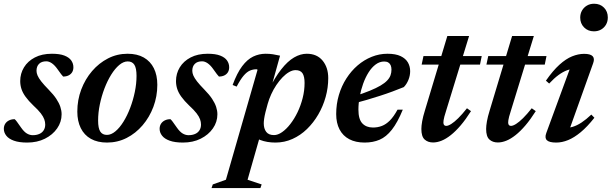

<svg xmlns="http://www.w3.org/2000/svg" viewBox="-25 -732 3192 1002"><path d="M51.5 -110Q56.5 -106 63.2 -96.8Q70 -87.5 85.5 -65.5Q101 -43.5 115.8 -35Q130.5 -26.5 146 -26.5Q165 -26.5 179.8 -32.8Q194.5 -39 202.8 -51.8Q211 -64.5 211 -82Q211 -95.5 206 -109.5Q201 -123.5 187.8 -140.8Q174.5 -158 149 -181.5Q124 -205.5 108.8 -226.5Q93.5 -247.5 87 -267.5Q80.5 -287.5 80.5 -309Q80.5 -348 100.2 -380.5Q120 -413 157 -432.2Q194 -451.5 246 -451.5Q286.5 -451.5 311 -442Q335.5 -432.5 346.8 -416.5Q358 -400.5 358 -381Q358 -366 351.5 -355.2Q345 -344.5 333 -338.5Q321 -332.5 304.5 -332.5Q300.5 -337 293.8 -345.2Q287 -353.5 274 -372.5Q260.5 -391.5 245.8 -401.8Q231 -412 216.5 -412Q192 -412 178.8 -398.8Q165.5 -385.5 165.5 -362.5Q165.5 -351 171 -338Q176.5 -325 190.2 -307.2Q204 -289.5 229 -264Q254.5 -238 269 -216Q283.5 -194 290 -174.2Q296.5 -154.5 296.5 -135.5Q296.5 -95.5 273.2 -62Q250 -28.5 209.5 -8.2Q169 12 117 12Q74.5 12 47.5 2.2Q20.5 -7.5 7.8 -24Q-5 -40.5 -5 -59.5Q-5 -74.5 2 -85.8Q9 -97 21.8 -103.5Q34.5 -110 51.5 -110Z M641 -451.5Q691 -451.5 725.5 -431.8Q760 -412 778 -375.8Q796 -339.5 796 -289.5Q796 -229 775.5 -174.5Q755 -120 719 -78Q683 -36 635.8 -12Q588.5 12 533.5 12Q484 12 449.2 -7.5Q414.5 -27 396.5 -63.5Q378.5 -100 378.5 -149.5Q378.5 -210.5 399 -264.8Q419.5 -319 455.5 -361Q491.5 -403 538.8 -427.2Q586 -451.5 641 -451.5ZM533 -28Q555 -28 577.2 -46.5Q599.5 -65 619.2 -96.8Q639 -128.5 654.2 -168.5Q669.5 -208.5 678.5 -251.8Q687.5 -295 687.5 -336Q687.5 -376.5 676.2 -394Q665 -411.5 641.5 -411.5Q619.5 -411.5 597.2 -392.8Q575 -374 555.2 -342.2Q535.5 -310.5 520.2 -270.5Q505 -230.5 496 -187.2Q487 -144 487 -103Q487 -63 498.2 -45.5Q509.5 -28 533 -28Z M864.5 -110Q869.5 -106 876.2 -96.8Q883 -87.5 898.5 -65.5Q914 -43.5 928.8 -35Q943.5 -26.5 959 -26.5Q978 -26.5 992.8 -32.8Q1007.5 -39 1015.8 -51.8Q1024 -64.5 1024 -82Q1024 -95.5 1019 -109.5Q1014 -123.5 1000.8 -140.8Q987.5 -158 962 -181.5Q937 -205.5 921.8 -226.5Q906.5 -247.5 900 -267.5Q893.5 -287.5 893.5 -309Q893.5 -348 913.2 -380.5Q933 -413 970 -432.2Q1007 -451.5 1059 -451.5Q1099.5 -451.5 1124 -442Q1148.5 -432.5 1159.8 -416.5Q1171 -400.5 1171 -381Q1171 -366 1164.5 -355.2Q1158 -344.5 1146 -338.5Q1134 -332.5 1117.5 -332.5Q1113.5 -337 1106.8 -345.2Q1100 -353.5 1087 -372.5Q1073.5 -391.5 1058.8 -401.8Q1044 -412 1029.5 -412Q1005 -412 991.8 -398.8Q978.5 -385.5 978.5 -362.5Q978.5 -351 984 -338Q989.5 -325 1003.2 -307.2Q1017 -289.5 1042 -264Q1067.5 -238 1082 -216Q1096.5 -194 1103 -174.2Q1109.5 -154.5 1109.5 -135.5Q1109.5 -95.5 1086.2 -62Q1063 -28.5 1022.5 -8.2Q982 12 930 12Q887.5 12 860.5 2.2Q833.5 -7.5 820.8 -24Q808 -40.5 808 -59.5Q808 -74.5 815 -85.8Q822 -97 834.8 -103.5Q847.5 -110 864.5 -110Z M1360.5 -147Q1355.5 -126.5 1353.5 -112.2Q1351.5 -98 1351.5 -88Q1351.5 -61 1364.2 -44Q1377 -27 1405 -27Q1425 -27 1447.2 -42.5Q1469.5 -58 1490.2 -84.8Q1511 -111.5 1527.8 -146.2Q1544.5 -181 1554.5 -220.2Q1564.5 -259.5 1564.5 -299Q1564.5 -333 1553.8 -349.5Q1543 -366 1517.5 -366Q1501.5 -366 1484 -356Q1466.5 -346 1449.5 -328.5Q1432.5 -311 1417.2 -288.2Q1402 -265.5 1390.5 -240.2Q1379 -215 1372 -190ZM1282.5 -42 1337.5 -41 1267 206 1340.5 230.5 1334 249.5H1079L1085.5 230.5L1154 206L1319 -367.5Q1318.5 -368.5 1317.2 -369.5Q1316 -370.5 1313.5 -370.5Q1295.5 -370.5 1279.2 -363.5Q1263 -356.5 1246.5 -337.2Q1230 -318 1210 -280L1189 -288.5Q1212 -351 1238.8 -386.5Q1265.5 -422 1296.2 -436.8Q1327 -451.5 1361 -451.5Q1382 -451.5 1399 -448.8Q1416 -446 1436.5 -441.5L1384.5 -254.5L1376 -260.5Q1409.5 -328 1442.8 -370.2Q1476 -412.5 1509.5 -432Q1543 -451.5 1576 -451.5Q1629 -451.5 1658.5 -415.8Q1688 -380 1688 -324.5Q1688 -274.5 1674.5 -226Q1661 -177.5 1636 -134.5Q1611 -91.5 1577 -58.5Q1543 -25.5 1501.2 -6.8Q1459.5 12 1412.5 12Q1368 12 1333 -1.5Q1298 -15 1282.5 -42Z M1980 -411Q1956.5 -411 1935.8 -395.8Q1915 -380.5 1898.5 -354.2Q1882 -328 1870.2 -295.2Q1858.5 -262.5 1852 -227.5Q1845.5 -192.5 1845.5 -160Q1845.5 -109.5 1866 -88Q1886.5 -66.5 1921.5 -66.5Q1946.5 -66.5 1968 -74.8Q1989.5 -83 2009.5 -103Q2029.5 -123 2049.5 -159.5H2077Q2049.5 -92.5 2020 -55Q1990.5 -17.5 1956 -2.8Q1921.5 12 1878 12Q1831 12 1797.8 -5.5Q1764.5 -23 1747 -56.5Q1729.5 -90 1729.5 -136.5Q1729.5 -189 1743.5 -236.2Q1757.5 -283.5 1782.8 -322.8Q1808 -362 1841.5 -390.8Q1875 -419.5 1914.8 -435.5Q1954.5 -451.5 1997 -451.5Q2040 -451.5 2066 -439Q2092 -426.5 2103.8 -406Q2115.5 -385.5 2115.5 -360.5Q2115.5 -337.5 2106.5 -315.2Q2097.5 -293 2082.5 -277.5Q2054 -266 2022.5 -254.2Q1991 -242.5 1957.5 -231.8Q1924 -221 1889.5 -210.8Q1855 -200.5 1821.5 -192L1823 -229.5Q1871 -244.5 1905 -258.5Q1939 -272.5 1961 -285.5Q1983 -298.5 1995.5 -311.8Q2008 -325 2013 -339Q2018 -353 2018 -368.5Q2018 -382 2013.8 -391.5Q2009.5 -401 2001.2 -406Q1993 -411 1980 -411Z M2175.5 -395 2185 -439.5H2489L2480 -395ZM2303 -153.5Q2297 -135 2294 -123.5Q2291 -112 2290 -104.8Q2289 -97.5 2289 -92.5Q2289 -83.5 2293 -79.2Q2297 -75 2303.5 -75Q2314 -75 2330 -85Q2346 -95 2366.8 -115.5Q2387.5 -136 2412 -167L2433 -152Q2405.5 -108.5 2379 -77.5Q2352.5 -46.5 2327.5 -26.8Q2302.5 -7 2279.5 2.2Q2256.5 11.5 2235 11.5Q2208 11.5 2191 -4Q2174 -19.5 2174 -59Q2174 -75 2178.2 -99.2Q2182.5 -123.5 2192.5 -155.5L2309.5 -544H2423Z M2513.5 -395 2523 -439.5H2827L2818 -395ZM2641 -153.5Q2635 -135 2632 -123.5Q2629 -112 2628 -104.8Q2627 -97.5 2627 -92.5Q2627 -83.5 2631 -79.2Q2635 -75 2641.5 -75Q2652 -75 2668 -85Q2684 -95 2704.8 -115.5Q2725.5 -136 2750 -167L2771 -152Q2743.5 -108.5 2717 -77.5Q2690.5 -46.5 2665.5 -26.8Q2640.5 -7 2617.5 2.2Q2594.5 11.5 2573 11.5Q2546 11.5 2529 -4Q2512 -19.5 2512 -59Q2512 -75 2516.2 -99.2Q2520.5 -123.5 2530.5 -155.5L2647.5 -544H2761Z M2826 -38 2956.5 -393.5 2978.5 -372.5Q2957 -373.5 2935 -365.5Q2913 -357.5 2889.8 -340.5Q2866.5 -323.5 2841 -296L2824 -311Q2860.5 -363.5 2894.5 -394.2Q2928.5 -425 2960.8 -438Q2993 -451 3023.5 -451Q3056 -451 3067.8 -438.8Q3079.5 -426.5 3070.5 -402L2940 -37L2919.5 -65Q2941 -63.5 2963.2 -70Q2985.5 -76.5 3009.8 -92.5Q3034 -108.5 3061 -134L3077 -117.5Q3040 -70.5 3005.5 -42Q2971 -13.5 2939.5 -0.8Q2908 12 2878 12Q2841.5 12 2829 -0.2Q2816.5 -12.5 2826 -38ZM3003 -640Q3003 -661 3012.5 -677.2Q3022 -693.5 3038.2 -703Q3054.5 -712.5 3075.5 -712.5Q3107 -712.5 3127 -692.2Q3147 -672 3147 -641Q3147 -620 3137.8 -603.8Q3128.5 -587.5 3112.2 -578Q3096 -568.5 3074.5 -568.5Q3043.5 -568.5 3023.2 -589Q3003 -609.5 3003 -640Z"/></svg>

Font: Newsreader 24pt SemiBold
Style: Italic
Weight: 600
Italic angle: -17°
Designer: Hugues Gentile
Foundry: Production Type
Version: Version 1.003